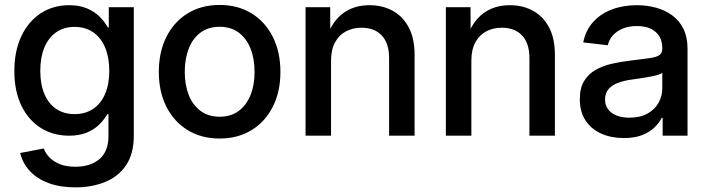

<svg xmlns="http://www.w3.org/2000/svg" viewBox="-20 -559 2917 791"><path d="M291 212.9Q227.5 212.9 180.2 195.3Q132.8 177.7 103.3 146Q73.7 114.3 63 71.3L160.2 52.7Q168 73.7 184.8 90.6Q201.7 107.4 227.8 117.7Q253.9 127.9 290.5 127.9Q353 127.9 389.9 96.2Q426.8 64.5 426.8 2V-88.9H422.4Q408.2 -64.5 387 -44.2Q365.7 -23.9 335.7 -12Q305.7 0 264.6 0Q198.7 0 147.7 -32.2Q96.7 -64.5 67.9 -124.3Q39.1 -184.1 39.1 -266.1Q39.1 -348.6 67.9 -409.7Q96.7 -470.7 147.7 -504.2Q198.7 -537.6 265.1 -537.6Q306.2 -537.6 336.7 -525.1Q367.2 -512.7 388.9 -491.7Q410.6 -470.7 424.3 -445.8H428.2V-529.3H531.2V0Q531.2 74.7 499.3 121.8Q467.3 168.9 412.6 190.9Q357.9 212.9 291 212.9ZM287.1 -88.9Q332 -88.9 364 -110.6Q396 -132.3 413.1 -172.4Q430.2 -212.4 430.2 -267.1Q430.2 -321.8 413.3 -362.5Q396.5 -403.3 364.3 -425.8Q332 -448.2 287.1 -448.2Q243.2 -448.2 211.4 -426Q179.7 -403.8 162.8 -363.3Q146 -322.8 146 -267.1Q146 -211.4 163.1 -171.4Q180.2 -131.3 211.9 -110.1Q243.7 -88.9 287.1 -88.9Z M884.8 11.7Q809.6 11.7 753.2 -22.9Q696.8 -57.6 665.5 -119.4Q634.3 -181.2 634.3 -262.7Q634.3 -344.7 665.5 -407Q696.8 -469.2 753.2 -503.9Q809.6 -538.6 884.8 -538.6Q960 -538.6 1016.4 -503.9Q1072.8 -469.2 1104 -407Q1135.3 -344.7 1135.3 -262.7Q1135.3 -181.2 1104 -119.4Q1072.8 -57.6 1016.4 -22.9Q960 11.7 884.8 11.7ZM884.8 -78.1Q931.6 -78.1 963.6 -102.1Q995.6 -126 1012.2 -167.7Q1028.8 -209.5 1028.8 -262.7Q1028.8 -316.9 1012.2 -358.6Q995.6 -400.4 963.6 -424.6Q931.6 -448.7 884.8 -448.7Q838.4 -448.7 806.2 -424.8Q773.9 -400.9 757.6 -358.9Q741.2 -316.9 741.2 -262.7Q741.2 -209.5 757.6 -167.7Q773.9 -126 806.2 -102.1Q838.4 -78.1 884.8 -78.1Z M1343.8 -308.6V0H1238.8V-529.3H1340.3L1340.8 -398.4H1322.8Q1347.2 -469.7 1392.6 -503.7Q1438 -537.6 1502 -537.6Q1556.2 -537.6 1598.1 -514.4Q1640.1 -491.2 1664.1 -445.8Q1688 -400.4 1688 -332.5V0H1583V-319.8Q1583 -380.4 1553 -412.6Q1522.9 -444.8 1469.2 -444.8Q1433.6 -444.8 1405.3 -429.9Q1377 -415 1360.4 -384.8Q1343.8 -354.5 1343.8 -308.6Z M1921.9 -308.6V0H1816.9V-529.3H1918.5L1918.9 -398.4H1900.9Q1925.3 -469.7 1970.7 -503.7Q2016.1 -537.6 2080.1 -537.6Q2134.3 -537.6 2176.3 -514.4Q2218.3 -491.2 2242.2 -445.8Q2266.1 -400.4 2266.1 -332.5V0H2161.1V-319.8Q2161.1 -380.4 2131.1 -412.6Q2101.1 -444.8 2047.4 -444.8Q2011.7 -444.8 1983.4 -429.9Q1955.1 -415 1938.5 -384.8Q1921.9 -354.5 1921.9 -308.6Z M2550.3 9.8Q2498.5 9.8 2457.5 -8.3Q2416.5 -26.4 2392.6 -62.3Q2368.7 -98.1 2368.7 -150.4Q2368.7 -195.8 2386 -224.6Q2403.3 -253.4 2432.9 -270.5Q2462.4 -287.6 2499.5 -296.1Q2536.6 -304.7 2575.7 -309.1Q2624 -315.4 2653.1 -319.1Q2682.1 -322.8 2695.3 -331.1Q2708.5 -339.4 2708.5 -357.9V-361.8Q2708.5 -389.2 2696.3 -409.4Q2684.1 -429.7 2660.9 -440.7Q2637.7 -451.7 2604 -451.7Q2569.8 -451.7 2544.7 -440.9Q2519.5 -430.2 2504.2 -412.4Q2488.8 -394.5 2483.9 -372.6L2382.8 -384.3Q2392.6 -433.6 2423.1 -467.8Q2453.6 -502 2500.2 -519.8Q2546.9 -537.6 2604 -537.6Q2645 -537.6 2682.6 -527.3Q2720.2 -517.1 2749.5 -495.6Q2778.8 -474.1 2795.7 -439.9Q2812.5 -405.8 2812.5 -357.4V0H2710V-73.7H2706.5Q2695.8 -52.7 2676 -33.7Q2656.2 -14.6 2625.5 -2.4Q2594.7 9.8 2550.3 9.8ZM2572.3 -74.2Q2617.2 -74.2 2647.5 -91.1Q2677.7 -107.9 2693.1 -135.5Q2708.5 -163.1 2708.5 -194.8V-259.3Q2703.1 -254.4 2689.2 -250.2Q2675.3 -246.1 2656.5 -242.7Q2637.7 -239.3 2617.9 -236.3Q2598.1 -233.4 2581.1 -231Q2552.2 -227.1 2527.3 -218Q2502.4 -209 2487.5 -192.4Q2472.7 -175.8 2472.7 -148.9Q2472.7 -125 2485.4 -108.4Q2498 -91.8 2520.3 -83Q2542.5 -74.2 2572.3 -74.2Z"/></svg>

Font: Inter 24pt Medium
Style: Regular
Weight: 500
Designer: Rasmus Andersson
Foundry: rsms
Version: Version 4.001;git-66647c0bb